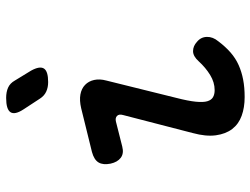

<svg xmlns="http://www.w3.org/2000/svg" viewBox="-118 -708 835 640"><g transform="rotate(-90 300.0 -387.5)"><path d="M132 -398Q109 -392 94.5 -403Q80 -414 75 -437Q70 -462 79 -477Q88 -492 114 -499L260 -535Q286 -541 305.5 -537.5Q325 -534 337.5 -522Q350 -510 354 -491.5Q358 -473 352 -451L294 -217Q284 -178 281.5 -153Q279 -128 283 -114.5Q287 -101 296.5 -95.5Q306 -90 320 -90Q346 -90 370.5 -105Q395 -120 416 -143Q433 -162 450 -162Q467 -162 481 -149Q497 -136 497.5 -116Q498 -96 483 -78Q465 -54 445.5 -37Q426 -20 403.5 -10Q381 0 355 5Q329 10 297 10Q262 10 234.5 0Q207 -10 190.5 -31.5Q174 -53 169.5 -86Q165 -119 177 -163L237 -395Q241 -409 234 -415.5Q227 -422 215 -419ZM292 -672 256 -727Q237 -756 246.5 -770.5Q256 -785 294 -785Q314 -785 328.5 -778.5Q343 -772 352 -756L385 -702Q401 -673 392 -659Q383 -645 347 -645Q329 -645 315 -651.5Q301 -658 292 -672Z"/></g></svg>

Font: Maple Mono NL Medium
Style: Italic
Weight: 500
Italic angle: -10°
Monospace: yes
Designer: subframe7536
Version: Version 7.000